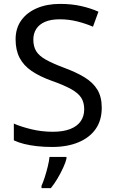

<svg xmlns="http://www.w3.org/2000/svg" viewBox="-20 -744 589 985"><path d="M502 -191Q502 -127 471 -82.5Q440 -38 382.5 -14Q325 10 247 10Q207 10 170.5 6Q134 2 104 -5.5Q74 -13 51 -24V-110Q87 -94 140.5 -81Q194 -68 251 -68Q304 -68 340 -82Q376 -96 394 -122Q412 -148 412 -183Q412 -218 397 -242Q382 -266 345.5 -286.5Q309 -307 244 -330Q183 -352 142 -380Q101 -408 80.5 -447.5Q60 -487 60 -542Q60 -599 89 -639.5Q118 -680 169.5 -702Q221 -724 288 -724Q347 -724 396 -713Q445 -702 485 -684L457 -607Q420 -623 376.5 -634Q333 -645 286 -645Q241 -645 211 -632Q181 -619 166 -595.5Q151 -572 151 -541Q151 -505 166 -481Q181 -457 215 -438Q249 -419 307 -397Q370 -374 413.5 -347.5Q457 -321 479.5 -284Q502 -247 502 -191ZM321 70Q317 88 304.5 115.5Q292 143 275.5 171Q259 199 241 221H193V209Q201 192 209.5 165.5Q218 139 225 110.5Q232 82 234 61H321Z"/></svg>

Font: Noto Sans Lao Looped
Style: Regular
Weight: 400
Designer: Mark Frömberg, Ben Mitchell
Foundry: The Fontpad Ltd
Version: Version 1.001